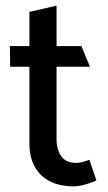

<svg xmlns="http://www.w3.org/2000/svg" viewBox="-20 -642 381 679"><path d="M268 -479H180V-622L84 -600V-479H15L16 -406H84V-135Q84 -86 103 -52Q122 -18 157 -0.5Q192 17 239 17Q254 17 269.5 13.5Q285 10 299 5Q313 0 321 -4L296 -77Q286 -73 273.5 -69.5Q261 -66 249 -66Q213 -66 196.5 -89.5Q180 -113 180 -150V-406H298Z"/></svg>

Font: Catamaran Medium
Style: Regular
Weight: 500
Designer: Pria Ravichandran
Version: Version 2.000